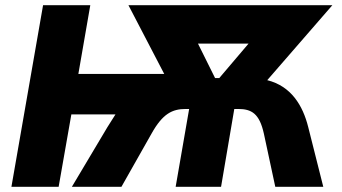

<svg xmlns="http://www.w3.org/2000/svg" viewBox="-20 -720 1317 740"><path d="M206 0 255 -279H425L394 -230L257 0H448L564 -205C607 -282 644 -300 696 -300H709L657 0H832L883 -300H898C950 -300 980 -282 997 -205L1041 0H1226L1168 -230C1147 -314 1102 -388 1010 -411L1261 -700H475L613 -435H282L328 -700H146L24 0ZM743 -552H938L825 -419H809Z"/></svg>

Font: Fixel Display 20240404 ExBold
Style: Italic
Weight: 800
Italic angle: -10°
Designer: AlfaBravo + MacPaw
Foundry: Kyrylo Tkachov, Marchela Mozhyna, Serhii Makarenko, Maria Weinstein, Zakhar Kryvoshyya
Version: Version 1.211;Glyphs 3.2 (3225)